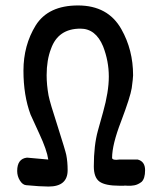

<svg xmlns="http://www.w3.org/2000/svg" viewBox="-20 -685 587 704"><path d="M407 -99Q391 -99 391 -106Q391 -155 424 -240Q458 -330 463 -362Q468 -399 468 -409Q468 -502 425 -578Q376 -665 266 -665Q157 -665 111 -592Q66 -519 66 -426Q66 -335 92 -265Q104 -238 124 -195Q152 -135 157 -100L79 -107Q43 -103 43 -58Q43 -39 53 -23Q63 -7 76 -6Q128 -1 158 -1Q228 -1 228 -61Q228 -92 223 -117Q220 -132 192 -220Q163 -309 158 -335Q151 -374 151 -409Q151 -465 167 -506Q193 -580 275 -580Q331 -580 358 -515Q379 -461 379 -404Q379 -349 358 -274L339 -206Q324 -152 324 -75Q324 -34 345 -19Q366 -4 418 -4H434Q435 -5 447 -4Q459 -3 472.5 -5.5Q486 -8 499 -18Q512 -30 512 -61Q512 -93 485 -100H417Z"/></svg>

Font: Patrick Hand SC
Style: Regular
Weight: 400
Designer: Patrick Wagesreiter
Foundry: Patrick Wagesreiter
Version: Version 2.001; ttfautohint (v1.8.2)